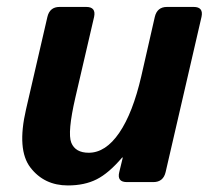

<svg xmlns="http://www.w3.org/2000/svg" viewBox="-20 -533 623 562"><path d="M56.2 -212.9 118.7 -483.4Q125.5 -512.7 154.3 -512.7H232.4Q261.7 -512.7 255.4 -483.4L200.7 -248Q176.8 -144.5 188.7 -115.2Q200.7 -85.9 239.7 -85.9Q289.1 -85.9 328.9 -144Q368.7 -202.1 393.6 -310.1L433.1 -483.4Q439.9 -512.7 468.8 -512.7H546.9Q576.2 -512.7 569.8 -483.4L464.8 -29.3Q458 0 428.7 0H351.6Q321.8 0 329.1 -29.3L339.4 -71.8H337.4Q298.3 -25.9 262.9 -8.1Q227.5 9.8 178.7 9.8Q109.4 9.8 69.1 -42.5Q28.8 -94.7 56.2 -212.9Z"/></svg>

Font: Istok
Style: Bold Italic
Weight: 700
Italic angle: -13°
Designer: Andrey V. Panov
Foundry: Andrey V. Panov
Version: Version 1.0.3